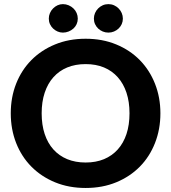

<svg xmlns="http://www.w3.org/2000/svg" viewBox="-20 -926 851 954"><path d="M777 -363Q777 -283.5 750.2 -215.5Q723.5 -147.5 674.8 -98Q626 -48.5 557.5 -20.2Q489 8 405.5 8Q322 8 253.5 -20.2Q185 -48.5 136 -98Q87 -147.5 60.2 -215.5Q33.5 -283.5 33.5 -363Q33.5 -442.5 60.2 -510.2Q87 -578 136 -627.5Q185 -677 253.5 -705.2Q322 -733.5 405.5 -733.5Q489 -733.5 557.5 -705.2Q626 -677 674.8 -627.2Q723.5 -577.5 750.2 -509.8Q777 -442 777 -363ZM623.5 -363Q623.5 -420 608.5 -465.2Q593.5 -510.5 565.2 -542.2Q537 -574 496.8 -590.8Q456.5 -607.5 405.5 -607.5Q354.5 -607.5 314 -590.8Q273.5 -574 245.2 -542.2Q217 -510.5 202 -465.2Q187 -420 187 -363Q187 -305.5 202 -260.2Q217 -215 245.2 -183.5Q273.5 -152 314 -135.2Q354.5 -118.5 405.5 -118.5Q456.5 -118.5 496.8 -135.2Q537 -152 565.2 -183.5Q593.5 -215 608.5 -260.2Q623.5 -305.5 623.5 -363ZM366.5 -833.5Q366.5 -819 360.8 -806.2Q355 -793.5 344.8 -784.2Q334.5 -775 321 -769.5Q307.5 -764 292.5 -764Q278.5 -764 266 -769.5Q253.5 -775 243.8 -784.2Q234 -793.5 228.2 -806.2Q222.5 -819 222.5 -833.5Q222.5 -848 228.2 -861.2Q234 -874.5 243.8 -884.2Q253.5 -894 266 -899.8Q278.5 -905.5 292.5 -905.5Q307.5 -905.5 321 -899.8Q334.5 -894 344.8 -884.2Q355 -874.5 360.8 -861.2Q366.5 -848 366.5 -833.5ZM590.5 -833.5Q590.5 -819 584.8 -806.2Q579 -793.5 569.2 -784.2Q559.5 -775 546.5 -769.5Q533.5 -764 518.5 -764Q503.5 -764 490.5 -769.5Q477.5 -775 467.8 -784.2Q458 -793.5 452.2 -806.2Q446.5 -819 446.5 -833.5Q446.5 -848 452.2 -861.2Q458 -874.5 467.8 -884.2Q477.5 -894 490.5 -899.8Q503.5 -905.5 518.5 -905.5Q533.5 -905.5 546.5 -899.8Q559.5 -894 569.2 -884.2Q579 -874.5 584.8 -861.2Q590.5 -848 590.5 -833.5Z"/></svg>

Font: LatoLatin Heavy
Style: Regular
Weight: 800
Designer: Lukasz Dziedzic with Adam Twardoch and Botio Nikoltchev
Foundry: tyPoland Lukasz Dziedzic
Version: Version 2.015; 2015-08-06; http://www.latofonts.com/